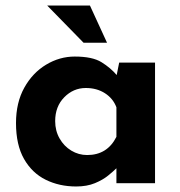

<svg xmlns="http://www.w3.org/2000/svg" viewBox="-20 -664 654 696"><path d="M256 12Q195 12 145.5 -12.5Q96 -37 67 -88Q38 -139 38 -218Q38 -292 68 -346Q98 -400 147 -429.5Q196 -459 251 -459Q315 -459 348 -438.5Q381 -418 403 -392L412 -437H542V0H402V-54Q392 -44 372.5 -28Q353 -12 324 0Q295 12 256 12ZM296 -102Q369 -102 402 -168V-275Q390 -307 360.5 -326Q331 -345 291 -345Q246 -345 213 -311.5Q180 -278 180 -225Q180 -190 196 -162Q212 -134 238.5 -118Q265 -102 296 -102ZM151 -644H306L368 -509H283Z"/></svg>

Font: Reem Kufi Ink
Style: Bold
Weight: 700
Designer: Khaled Hosny
Version: Version 1.002